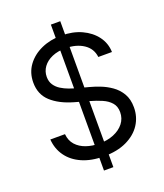

<svg xmlns="http://www.w3.org/2000/svg" viewBox="-162 -925 962 1124"><g transform="rotate(-20 319.0 -363.5)"><path d="M289.6 90.8V-818.4H348.1V90.8ZM485.8 -545.4Q479.5 -599.6 434.1 -629.4Q388.7 -659.2 322.3 -659.2Q273.9 -659.2 238 -643.6Q202.1 -627.9 182.1 -600.6Q162.1 -573.2 162.1 -538.6Q162.1 -509.3 176 -488.5Q189.9 -467.8 211.9 -454.1Q233.9 -440.4 258.1 -431.6Q282.2 -422.9 302.7 -417.5L376.5 -397.9Q404.8 -390.6 439.7 -377.2Q474.6 -363.8 506.8 -341.3Q539.1 -318.8 560.1 -283.7Q581.1 -248.5 581.1 -197.3Q581.1 -138.2 550.3 -90.8Q519.5 -43.5 460.7 -15.4Q401.9 12.7 318.4 12.7Q240.2 12.7 183.1 -12.5Q126 -37.6 93.5 -82.8Q61 -127.9 56.6 -187.5H147.9Q151.4 -146.5 175.5 -119.6Q199.7 -92.8 237.3 -79.8Q274.9 -66.9 318.4 -66.9Q368.7 -66.9 408.7 -83.3Q448.7 -99.6 472.2 -129.4Q495.6 -159.2 495.6 -198.7Q495.6 -234.9 475.3 -257.8Q455.1 -280.8 422.1 -294.9Q389.2 -309.1 351.1 -319.8L261.2 -345.2Q175.8 -369.6 126.2 -415Q76.7 -460.4 76.7 -534.2Q76.7 -595.2 109.9 -640.9Q143.1 -686.5 199.5 -711.9Q255.9 -737.3 325.2 -737.3Q395.5 -737.3 450.2 -712.2Q504.9 -687 537.1 -643.8Q569.3 -600.6 570.8 -545.4Z"/></g></svg>

Font: Sahel VF Regular
Style: Regular
Weight: 400
Foundry: Saber Rastikerdar (saber.rastikerdar@gmail.com)
Version: Version 3.4.0